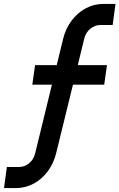

<svg xmlns="http://www.w3.org/2000/svg" viewBox="-50 -780 609 980"><path d="M-29.5 180 -15 72.5H45.5Q75.5 72.5 98.8 53.2Q122 34 129.5 2.5L215 -348H115L129 -447.5H239.5L272.5 -583Q285 -633.5 314.8 -673.8Q344.5 -714 386.8 -737Q429 -760 478 -760H539.5L525 -652.5H463.5Q434.5 -652.5 411 -633.2Q387.5 -614 380 -583L347 -447.5H496L482 -348H322.5L236.5 2.5Q223.5 54.5 193.8 94.5Q164 134.5 122 157.2Q80 180 31 180Z"/></svg>

Font: Mohave SemiBold
Style: Italic
Weight: 600
Italic angle: -8°
Designer: Gumpita Rahayu
Foundry: Tokotype
Version: Version 2.003